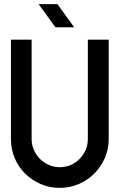

<svg xmlns="http://www.w3.org/2000/svg" viewBox="-20 -903 572 929"><path d="M133 -711V-230Q133 -201 144.5 -176Q156 -151 174.5 -133Q193 -115 217.5 -104.5Q242 -94 269 -94Q297 -94 321.5 -104.5Q346 -115 364.5 -133.5Q383 -152 394 -176.5Q405 -201 405 -230V-711H506V-230Q506 -182 487.5 -139Q469 -96 436.5 -63.5Q404 -31 361 -12.5Q318 6 269 6Q220 6 177 -12.5Q134 -31 102 -62.5Q70 -94 51.5 -137Q33 -180 33 -230V-711ZM258 -883 339 -771H248L167 -883Z"/></svg>

Font: Fundamental  Brigade
Style: Regular
Weight: 400
Designer: Peter Wiegel, original typeface by Arno Drescher 1935
Foundry: Peter Wiegel
Version: Version 0.000 2012 initial release